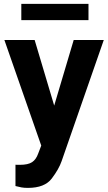

<svg xmlns="http://www.w3.org/2000/svg" viewBox="-20 -729 542 963"><path d="M210.4 -60.1 349.6 -528.3H500.5L289.1 79.1Q275.4 119.1 239.7 166.3Q204.1 213.4 120.1 213.4Q100.6 213.4 87.4 210.9Q74.2 208.5 57.6 204.1V97.2Q62.5 97.7 68.4 97.7Q74.2 97.7 79.6 97.7Q121.1 97.7 141.1 84.2Q161.1 70.8 171.4 41.5ZM153.8 -528.3 266.6 -149.9 287.1 4.9 191.4 14.2 2 -528.3ZM423.8 -709.5V-627.9H86.9V-709.5Z"/></svg>

Font: RobotoDEMO
Style: Regular
Weight: 400
Designer: Christian Robertson
Foundry: Google
Version: Version 2.136